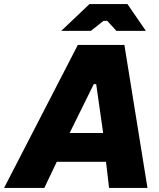

<svg xmlns="http://www.w3.org/2000/svg" viewBox="-73 -920 780 940"><path d="M-53 0H144L205 -128H446L461 0H649L536 -700H308ZM227 -769H372L434 -818H452L497 -769H641L551 -900H365ZM268 -269 386 -508H398L432 -269Z"/></svg>

Font: Fixel Display ExtraBold
Style: Italic
Weight: 800
Italic angle: -10°
Designer: AlfaBravo + MacPaw
Foundry: Kyrylo Tkachov, Marchela Mozhyna, Serhii Makarenko, Maria Weinstein, Zakhar Kryvoshyya
Version: Version 1.210;Glyphs 3.2 (3217)